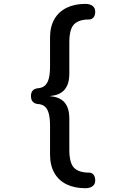

<svg xmlns="http://www.w3.org/2000/svg" viewBox="-20 -795 659 986"><path d="M437 91.5Q451.5 91.5 460.2 102Q469 112.5 469 132Q469 151 455.5 161.2Q442 171.5 418 171.5Q363 171.5 322.2 151.8Q281.5 132 259.2 93.2Q237 54.5 237 -1.5V-149.5Q237 -184.5 231.2 -209Q225.5 -233.5 211.5 -246.8Q197.5 -260 172 -261Q155.5 -263.5 147.2 -274Q139 -284.5 139 -302Q139 -319 147.2 -329Q155.5 -339 172 -341.5Q197.5 -343 211.5 -356.2Q225.5 -369.5 231.2 -394.2Q237 -419 237 -453.5V-601.5Q237 -658 259.2 -696.5Q281.5 -735 322.2 -755Q363 -775 418 -775Q442 -775 455.5 -764.5Q469 -754 469 -735Q469 -716 460.2 -705.5Q451.5 -695 437 -695Q385.5 -695 360.8 -670.5Q336 -646 336 -577V-419Q336 -379.5 325.2 -356.2Q314.5 -333 296.8 -321Q279 -309 258 -305Q237 -301 216.5 -300.5V-303Q237 -302 258 -298Q279 -294 296.8 -282.2Q314.5 -270.5 325.2 -247Q336 -223.5 336 -184.5V-26.5Q336 43 360.8 67.2Q385.5 91.5 437 91.5Z"/></svg>

Font: Sono Monospace Medium
Style: Regular
Weight: 500
Designer: Tyler Finck
Foundry: Tyler Finck
Version: Version 2.112